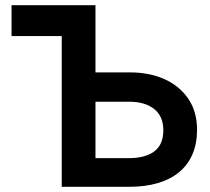

<svg xmlns="http://www.w3.org/2000/svg" viewBox="-20 -720 811 740"><path d="M218 -581H24.5V-700H348V-441H480.5Q556 -441 614.2 -414.8Q672.5 -388.5 706 -339Q739.5 -289.5 739.5 -220Q739.5 -167 722 -126Q704.5 -85 671 -57Q637.5 -29 588.8 -14.5Q540 0 477.5 0H218ZM348 -110.5H477Q539.5 -110.5 574.5 -136.5Q609.5 -162.5 609.5 -217.5Q609.5 -272.5 573.8 -300.2Q538 -328 478 -328H348Z"/></svg>

Font: Geologica EX Med
Style: Regular
Weight: 500
Designer: Sindre Bremnes, Frode Helland
Foundry: Monokrom Skriftforlag AS
Version: Version 1.010;gftools[0.9.28]